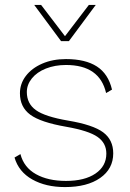

<svg xmlns="http://www.w3.org/2000/svg" viewBox="-20 -750 528 780"><path d="M39 -110 63 -124Q77 -70 126 -42.5Q175 -15 248 -15Q324 -15 368 -45Q412 -75 412 -126Q412 -169 376 -194Q340 -219 249 -235Q145 -253 103 -284Q61 -315 61 -371Q61 -410 85 -441.5Q109 -473 151.5 -491.5Q194 -510 248 -510Q327 -510 373.5 -480Q420 -450 435 -386L411 -372Q385 -486 248 -486Q203 -486 166.5 -471.5Q130 -457 109.5 -431.5Q89 -406 89 -376Q89 -329 126 -302.5Q163 -276 257 -260Q358 -243 399 -212.5Q440 -182 440 -127Q440 -64 387 -27Q334 10 244 10Q166 10 111 -21Q56 -52 39 -110ZM260 -583H228L119 -730H147L244 -603L341 -730H369Z"/></svg>

Font: Work Sans ExtraLight
Style: Regular
Weight: 280
Designer: Wei Huang
Foundry: Wei Huang
Version: Version 1.500